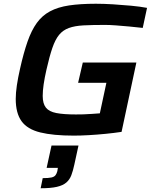

<svg xmlns="http://www.w3.org/2000/svg" viewBox="-20 -716 818 1025"><path d="M374 8Q264 8 195 -9Q126 -26 95 -69Q64 -112 64 -188Q64 -220 70 -260.5Q76 -301 87 -349Q106 -434 127 -494Q148 -554 176.5 -593.5Q205 -633 247 -655.5Q289 -678 348.5 -687Q408 -696 492 -696Q534 -696 583 -693Q632 -690 680 -685.5Q728 -681 765 -674L742 -567Q708 -571 670 -574.5Q632 -578 598.5 -580.5Q565 -583 541 -583Q472 -583 425.5 -580.5Q379 -578 347.5 -566.5Q316 -555 295.5 -530Q275 -505 259.5 -460Q244 -415 228 -344Q218 -300 213 -265.5Q208 -231 208 -204Q208 -163 225 -141.5Q242 -120 281 -112.5Q320 -105 385 -105Q402 -105 425 -105.5Q448 -106 471.5 -108Q495 -110 513 -111L548 -274H397L422 -382H708L629 -12Q589 -6 543.5 -1.5Q498 3 454 5.5Q410 8 374 8ZM197 289 208 235Q239 235 254.5 231.5Q270 228 276.5 219Q283 210 286 198L289 180H229L255 61H399L377 162Q370 195 361 219Q352 243 334 258.5Q316 274 283.5 281.5Q251 289 197 289Z"/></svg>

Font: Saira Expanded SemiBold
Style: Italic
Weight: 600
Width: 7
Italic angle: -12°
Designer: Hector Gatti with collaboration of the Omnibus-Type team
Foundry: Omnibus-Type
Version: Version 1.101